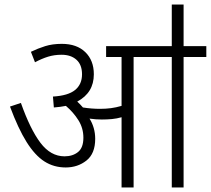

<svg xmlns="http://www.w3.org/2000/svg" viewBox="-20 -825 928 845"><path d="M399 -214Q399 -149 360.5 -118.5Q322 -88 269 -88Q217 -88 175.5 -114.5Q134 -141 97 -200Q60 -259 24 -356L72 -372Q113 -256 158 -196.5Q203 -137 264 -137Q300 -137 323.5 -156Q347 -175 347 -219Q347 -261 325 -296Q303 -331 270 -359Q245 -354 217 -352L213 -400Q280 -404 310.5 -429Q341 -454 341 -498Q341 -540 316.5 -562Q292 -584 251 -584Q219 -584 191.5 -575.5Q164 -567 134 -551L116 -597Q147 -612 179 -622Q211 -632 252 -632Q318 -632 355.5 -595.5Q393 -559 393 -498Q393 -417 320 -378Q333 -366 345 -352Q364 -349 383 -347.5Q402 -346 420 -346Q446 -346 468.5 -349Q491 -352 515 -359V-574H447V-622H888V-574H788V0H736V-574H568V0H515V-309Q494 -303 472.5 -301Q451 -299 428 -299Q401 -299 374 -303Q386 -284 392.5 -261.5Q399 -239 399 -214ZM736 -615V-805H788V-615Z"/></svg>

Font: Noto Sans SemiCondensed Light
Style: Italic
Weight: 300
Width: 4
Italic angle: -12°
Designer: Monotype Design Team
Foundry: Monotype Imaging Inc.
Version: Version 2.013; ttfautohint (v1.8.4.7-5d5b)